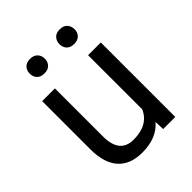

<svg xmlns="http://www.w3.org/2000/svg" viewBox="-206 -837 963 963"><g transform="rotate(-45 275.5 -355.5)"><path d="M394.5 -52.2 396.5 0H482.4V-528.3H392.1V-144C369.3 -92.6 323.4 -66.9 254.4 -66.9C189.3 -66.9 156.7 -106.9 156.7 -187V-528.3H66.4V-184.6C66.7 -120.4 81.6 -72 111.1 -39.3C140.5 -6.6 183.4 9.8 239.7 9.8C307.8 9.8 359.4 -10.9 394.5 -52.2ZM119.6 -669.4C119.6 -654.8 124.1 -642.6 133.1 -632.8C142 -623 155.3 -618.2 172.9 -618.2C190.4 -618.2 203.8 -623 212.9 -632.8C222 -642.6 226.6 -654.8 226.6 -669.4C226.6 -684.1 222 -696.4 212.9 -706.3C203.8 -716.2 190.4 -721.2 172.9 -721.2C155.3 -721.2 142 -716.2 133.1 -706.3C124.1 -696.4 119.6 -684.1 119.6 -669.4ZM329.6 -668.5C329.6 -653.8 334.1 -641.6 343 -631.8C352 -622.1 365.2 -617.2 382.8 -617.2C400.4 -617.2 413.7 -622.1 422.9 -631.8C432 -641.6 436.5 -653.8 436.5 -668.5C436.5 -683.1 432 -695.5 422.9 -705.6C413.7 -715.7 400.4 -720.7 382.8 -720.7C365.2 -720.7 352 -715.7 343 -705.6C334.1 -695.5 329.6 -683.1 329.6 -668.5Z"/></g></svg>

Font: Roboto1
Style: rg
Weight: 400
Designer: Google
Version: Version 2.137; 2017